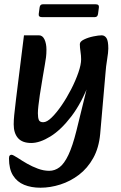

<svg xmlns="http://www.w3.org/2000/svg" viewBox="-20 -656 565 897"><path d="M169 221Q126 221 93 207.5Q60 194 41 164Q22 134 22 84Q22 74 25.5 70.5Q29 67 33 67Q38 67 45 71Q52 75 65 83Q83 95 106.5 108.5Q130 122 157 132Q184 142 210 142Q236 142 258 125.5Q280 109 299.5 68Q319 27 337 -45L393 -273L399 -274Q362 -176 313.5 -112.5Q265 -49 215.5 -18.5Q166 12 126 12Q84 12 64 -11Q44 -34 44 -75Q44 -95 46.5 -119Q49 -143 55 -194L92 -491H162Q179 -491 188 -471.5Q197 -452 197 -424Q197 -404 195 -388.5Q193 -373 189.5 -353.5Q186 -334 180 -298L166 -212Q162 -184 159.5 -162.5Q157 -141 157 -127Q157 -106 161.5 -95.5Q166 -85 182 -85Q199 -85 221.5 -107Q244 -129 268 -164Q292 -199 312.5 -239Q333 -279 346 -316.5Q359 -354 359 -379Q359 -396 356 -415.5Q353 -435 353 -450Q353 -462 372.5 -471.5Q392 -481 416.5 -486Q441 -491 455 -491Q469 -491 477.5 -478Q486 -465 486 -429Q486 -412 480.5 -378.5Q475 -345 473 -316L448 -30Q442 35 415.5 82.5Q389 130 349 160.5Q309 191 262 206Q215 221 169 221ZM165 -621Q167 -636 180 -636H427Q444 -636 442 -621L438 -591Q436 -576 423 -576H176Q159 -576 161 -591Z"/></svg>

Font: Alkatra
Style: Regular
Weight: 400
Designer: Suman Bhandary
Version: Version 1.100;gftools[0.9.22]